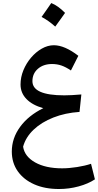

<svg xmlns="http://www.w3.org/2000/svg" viewBox="-20 -909 652 1278"><path d="M268.1 -189Q195.8 -209 156.2 -249.8Q116.7 -290.5 116.7 -346.7Q116.7 -395 135.7 -441.4Q154.8 -487.8 186.8 -525.4Q218.8 -563 258.3 -585.4Q297.9 -607.9 338.4 -607.9Q410.2 -607.9 501.5 -537.6L452.1 -439.9Q418 -462.9 388.9 -472.9Q359.9 -482.9 326.7 -482.9Q269 -482.9 232.4 -451.2Q195.8 -419.4 195.8 -368.7Q195.8 -274.4 407.7 -274.4Q454.1 -274.4 521.5 -280.3L509.3 -164.1Q414.1 -157.7 335.2 -126.7Q256.3 -95.7 203.6 -45.7Q150.9 4.4 133.8 67.4Q143.6 132.3 213.6 171.9Q283.7 211.4 393.6 211.4Q439.5 211.4 493.4 202.9Q547.4 194.3 585.9 181.2L611.8 284.7Q566.9 314.5 503.2 331.8Q439.5 349.1 372.6 349.1Q278.3 349.1 207.8 317.9Q137.2 286.6 97.9 230.5Q58.6 174.3 58.6 99.6Q58.6 11.2 113.8 -64.5Q168.9 -140.1 268.1 -189ZM321.3 -888.7Q344.7 -879.4 367.7 -862.8Q390.6 -846.2 413.1 -823.2Q397.5 -800.8 381.1 -778.1Q364.7 -755.4 347.7 -731.9Q306.6 -769.5 256.8 -796.4Q273.4 -819.8 289.3 -842.5Q305.2 -865.2 321.3 -888.7Z"/></svg>

Font: Pinar-DS1-FD SemiBold
Style: Regular
Weight: 600
Designer: Amin Abedi
Version: Version 3.000